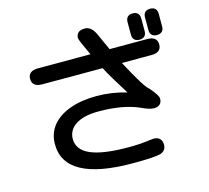

<svg xmlns="http://www.w3.org/2000/svg" viewBox="-118 -930 1237 1136"><g transform="rotate(-15 500.0 -362.5)"><path d="M767 -336Q814 -283 814 -262Q814 -240 801.5 -228Q789 -216 765 -216Q738 -216 690 -239Q591 -283 443 -283Q351 -283 302 -251Q253 -219 253 -164Q253 -97 329 -64.5Q405 -32 561 -32Q628 -32 686 -40L714 -43Q740 -43 753 -29.5Q766 -16 766 8Q766 24 758 36Q750 48 734 54Q706 66 561 66Q143 66 143 -162Q143 -228 181.5 -275.5Q220 -323 290.5 -348.5Q361 -374 455 -374Q546 -374 637 -347Q563 -464 532 -524H162Q101 -524 101 -574Q101 -597 116.5 -609.5Q132 -622 162 -622H484Q437 -721 437 -733Q437 -755 450.5 -766.5Q464 -778 490 -778Q532 -778 557 -719L601 -622H831Q892 -622 892 -573Q892 -524 831 -524H650Q741 -353 767 -336ZM745 -749Q745 -769 755.5 -780Q766 -791 787 -791Q808 -791 818.5 -780Q829 -769 829 -749V-671Q829 -651 818 -640.5Q807 -630 787 -630Q767 -630 756 -640.5Q745 -651 745 -671ZM852 -749Q852 -769 862.5 -780Q873 -791 894 -791Q915 -791 925.5 -780Q936 -769 936 -749V-671Q936 -651 925 -640.5Q914 -630 894 -630Q874 -630 863 -640.5Q852 -651 852 -671Z"/></g></svg>

Font: 寒蝉全圆体 Bold
Style: Regular
Weight: 700
Designer: Warren2060
      Designed by Motoya company      

      [Varela Round]
      Joe Prince(Latin component); Avraham Cornf
Foundry: ChillType
Version: Version 3.200